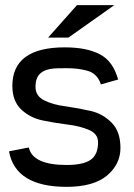

<svg xmlns="http://www.w3.org/2000/svg" viewBox="-20 -721 520 746"><path d="M439 -412Q419 -484 368 -510Q317 -537 232 -537Q28 -537 28 -387Q28 -329 62 -296Q97 -263 146 -253Q194 -243 243 -237Q292 -231 326 -216Q361 -201 361 -168Q361 -120 332 -100Q303 -80 239 -80Q107 -80 92 -148L15 -133Q40 5 239 5Q343 5 396 -39Q448 -83 448 -146Q448 -210 414 -244Q380 -279 332 -290Q283 -301 234 -308Q186 -314 152 -331Q118 -348 118 -383Q118 -419 136 -435Q154 -452 190 -455Q203 -456 242 -456Q282 -456 316 -447Q358 -437 372 -393ZM167 -575H246L424 -701H279Z"/></svg>

Font: Sawarabi Gothic
Style: Regular
Weight: 400
Designer: mshio (mshio@users.sourceforge.jp)
Version: Version 20141215